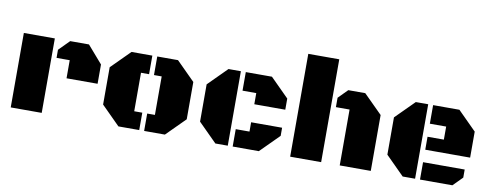

<svg xmlns="http://www.w3.org/2000/svg" viewBox="-61 -1016 3376 1317"><g transform="rotate(10 1627.5 -358.0)"><path d="M393.1 -389.2H301.3V-445.8L373.5 -518.6H504.4L609.4 -397.5V-263.2H393.1ZM50.8 0V-518.6H266.6V0Z M1253.9 -129.4 1124.5 0H980V-121.1H1033.7V-389.2H980V-518.6H1124.5L1253.9 -389.2ZM889.6 -121.1H945.8V0H800.8L671.4 -129.4V-389.2L800.8 -518.6H945.8V-389.2H889.6Z M1562.5 0H1476.1L1346.7 -129.4V-389.2L1476.1 -518.6H1562.5ZM1596.7 -389.2V-518.6H1778.8L1908.2 -389.2V-311.5H1692.4V-389.2ZM1596.7 0V-121.1H1692.4V-186H1908.2V-129.4L1778.8 0Z M1997.1 -716.3H2212.9V0H1997.1ZM2342.3 -389.2H2247.1V-454.6L2310.5 -518.6H2428.7L2558.6 -389.2V0H2342.3Z M2867.2 0H2780.8L2651.4 -129.4V-389.2L2780.8 -518.6H2867.2ZM2901.4 -208V-298.3H3015.1V-389.2H2901.4V-518.6H3084.5L3213.9 -389.2V-208ZM2901.4 0V-121.1H3191.4V-64.9L3127 0Z"/></g></svg>

Font: Black Ops One [rus by aLiNcE]
Style: Regular
Weight: 400
Designer: James Grieshaber
Foundry: James Grieshaber
Version: Version 1.002;May 25, 2024;FontCreator 13.0.0.2680 64-bit